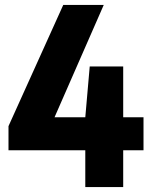

<svg xmlns="http://www.w3.org/2000/svg" viewBox="-20 -760 616 780"><path d="M14.5 -149.5V-247.5L237 -740H401.5L201.5 -283.5H326.5L344.5 -490H480.5V-283.5H563V-149.5H480.5V0H326.5V-149.5Z"/></svg>

Font: Encode Sans Cnd XBd
Style: Regular
Weight: 800
Width: 3
Designer: Multiple Designers
Foundry: Impallari Type
Version: Version 3.002; ttfautohint (v1.8.3) -l 8 -r 50 -G 200 -x 14 